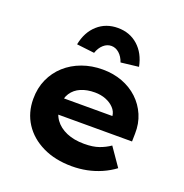

<svg xmlns="http://www.w3.org/2000/svg" viewBox="-139 -909 1003 1044"><g transform="rotate(20 362.0 -386.5)"><path d="M387.9 10Q291 10 218.4 -25.4Q145.8 -60.7 106 -122.2Q66.3 -183.6 66.3 -263.3Q66.3 -326.2 89.3 -377.2Q112.3 -428.2 153.3 -465.2Q194.4 -502.2 249.4 -522.2Q304.4 -542.2 368 -542.2Q429.6 -542.2 481.7 -522.6Q533.7 -503 572.2 -467Q610.6 -431 631.7 -381.9Q652.8 -332.8 651.2 -274L650.2 -228.8H170.9L147.9 -322.3H519.8L502.6 -301.9V-322.4Q500.3 -347.4 481.7 -367.3Q463.2 -387.3 434.1 -398.9Q405 -410.4 370.3 -410.4Q324.6 -410.4 289.9 -395.7Q255.2 -381 235.5 -351Q215.9 -321 215.9 -275.5Q215.9 -231.4 239.6 -198.3Q263.3 -165.2 306.7 -146.3Q350.1 -127.5 409.4 -127.5Q460.2 -127.5 494.6 -139.8Q529 -152 556.8 -171.4L629.3 -66.6Q595.9 -41.7 556.3 -24.3Q516.7 -7 474.5 1.5Q432.3 10 387.9 10ZM291.5 -611.1 188.8 -623.1Q203.3 -697.5 251.1 -740.1Q298.8 -782.8 368 -782.8Q437.1 -782.8 484.9 -740.1Q532.6 -697.5 547.2 -623.1L444.5 -611.1Q433.8 -642.6 413.3 -660.7Q392.8 -678.8 368 -678.8Q343.1 -678.8 322.7 -660.7Q302.2 -642.6 291.5 -611.1Z"/></g></svg>

Font: Lexend Exa
Style: Regular
Weight: 400
Designer: Bonnie Shaver-Troup, Thomas Jockin
Foundry: Lexend
Version: Version 1.007